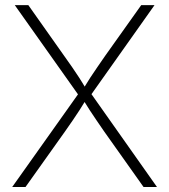

<svg xmlns="http://www.w3.org/2000/svg" viewBox="-20 -748 676 768"><path d="M28.8 0 303.7 -387.2V-354L39.1 -727.5H93.3L236.8 -524.4Q254.4 -500 268.8 -479Q283.2 -458 296.9 -437Q310.5 -416 324.7 -391.6H312.5Q327.1 -416 340.8 -437Q354.5 -458 369.1 -479Q383.8 -500 400.4 -524.4L544.9 -727.5H598.1L334 -354.5V-388.2L607.9 0H554.2L396 -223.1Q380.4 -246.1 366.5 -266.1Q352.5 -286.1 339.4 -306.6Q326.2 -327.1 312 -350.1H324.7Q311 -327.6 297.9 -307.1Q284.7 -286.6 270.8 -266.4Q256.8 -246.1 240.7 -223.1L82 0Z"/></svg>

Font: Inter 16pt ExtraLight
Style: Regular
Weight: 250
Version: Version 4.001;git-66647c0bb